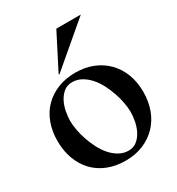

<svg xmlns="http://www.w3.org/2000/svg" viewBox="-218 -1076 1128 1222"><g transform="rotate(-30 346.0 -464.5)"><path d="M382.5 -938.8H562.5L255 -677.5L250 -680ZM346.2 10Q273.8 10 215 -13.8Q156.2 -37.5 115.6 -80.6Q75 -123.8 53.1 -183.8Q31.2 -243.8 31.2 -315Q31.2 -386.2 53.1 -445.6Q75 -505 116.2 -546.9Q157.5 -588.8 215.6 -612.5Q273.8 -636.2 346.2 -636.2Q417.5 -636.2 475.6 -612.5Q533.8 -588.8 575 -546.2Q616.2 -503.8 638.8 -445Q661.2 -386.2 661.2 -315Q661.2 -243.8 639.4 -184.4Q617.5 -125 576.2 -81.9Q535 -38.8 476.9 -14.4Q418.8 10 346.2 10ZM165 -386.2Q165 -356.2 171.9 -318.8Q178.8 -281.2 191.9 -242.5Q205 -203.8 224.4 -166.2Q243.8 -128.8 269.4 -100Q295 -71.2 326.2 -53.8Q357.5 -36.2 393.8 -36.2Q431.2 -36.2 456.9 -57.5Q482.5 -78.8 498.1 -110Q513.8 -141.2 520.6 -177.5Q527.5 -213.8 527.5 -243.8Q527.5 -273.8 520.6 -311.2Q513.8 -348.8 500.6 -387.5Q487.5 -426.2 468.1 -463.8Q448.8 -501.2 423.1 -530Q397.5 -558.8 366.2 -576.2Q335 -593.8 298.8 -593.8Q261.2 -593.8 235.6 -572.5Q210 -551.2 194.4 -520Q178.8 -488.8 171.9 -452.5Q165 -416.2 165 -386.2Z"/></g></svg>

Font: Equateur
Style: Regular
Weight: 400
Designer: Ange Degheest & Eugénie Bidaut
Foundry: Velvetyne Type Foundry
Version: Version 1.000;FEAKit 1.0